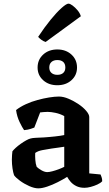

<svg xmlns="http://www.w3.org/2000/svg" viewBox="-20 -1029 597 1052"><path d="M190 3Q168 3 140 -9.5Q112 -22 89 -39Q66 -56 57 -69Q52 -83 48.5 -106.5Q45 -130 45 -154Q45 -168 46 -179.5Q47 -191 48 -200Q54 -208 66 -219Q78 -230 93.5 -241Q109 -252 123.5 -260Q138 -268 147 -270Q156 -273 177 -274Q198 -275 220 -276Q236 -277 251.5 -278.5Q267 -280 282 -281.5Q297 -283 309.5 -285Q322 -287 332 -289V-393Q310 -405 285 -410.5Q260 -416 241 -416Q232 -416 219.5 -415Q207 -414 200 -413L168 -330Q163 -328 148.5 -323Q134 -318 112 -316Q102 -330 87.5 -360Q73 -390 68 -426Q91 -444 121.5 -458Q152 -472 185 -481Q218 -490 249 -495Q280 -500 303 -500Q327 -500 355.5 -488Q384 -476 410 -458.5Q436 -441 452.5 -421.5Q469 -402 469 -388V-79L531 -73Q533 -68 536.5 -58.5Q540 -49 540 -36Q531 -26 513.5 -18Q496 -10 477 -5Q458 0 443 0Q417 0 398 -9.5Q379 -19 367 -33Q355 -47 348 -60Q326 -46 296.5 -31Q267 -16 238.5 -6.5Q210 3 190 3ZM239 -86Q249 -86 266.5 -90.5Q284 -95 302.5 -102Q321 -109 332 -115V-225Q316 -223 298 -220Q280 -217 262 -215Q237 -211 212.5 -206.5Q188 -202 173 -191Q172 -175 173.5 -153Q175 -131 181 -115Q191 -105 208 -95.5Q225 -86 239 -86ZM294 -562Q247 -562 216.5 -589.5Q186 -617 186 -659Q186 -702 216.5 -730Q247 -758 294 -758Q341 -758 371.5 -730Q402 -702 402 -659Q402 -617 371.5 -589.5Q341 -562 294 -562ZM294 -619Q315 -619 326.5 -629.5Q338 -640 338 -659Q338 -679 326.5 -689.5Q315 -700 294 -700Q274 -700 262 -689.5Q250 -679 250 -659Q250 -640 262 -629.5Q274 -619 294 -619ZM230 -799Q217 -803 206 -811.5Q195 -820 189 -827Q224 -880 257.5 -921Q291 -962 317.5 -985.5Q344 -1009 355 -1009Q364 -1009 378 -998.5Q392 -988 405 -972.5Q418 -957 423 -940Z"/></svg>

Font: Texturina Medium 12pt
Style: Bold
Weight: 700
Version: Version 1.002